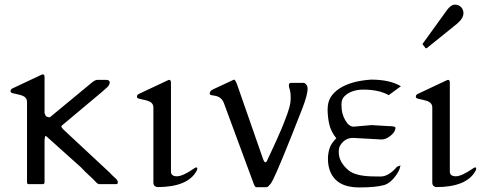

<svg xmlns="http://www.w3.org/2000/svg" viewBox="-20 -799 2086 833"><path d="M179.2 -209.5Q173.3 -209.5 173.3 -185.5V-8.3Q173.3 -1.5 166.5 0H102.1Q97.2 -1.5 97.2 -8.8V-356.4Q97.2 -377 74.7 -384.8Q64.9 -388.2 53.7 -390.4Q42.5 -392.6 35.9 -394.5Q29.3 -396.5 27.6 -398.2Q25.9 -399.9 25.9 -403.8Q25.9 -411.1 33.2 -415L157.7 -473.6Q163.6 -476.6 165 -476.6Q173.3 -476.6 173.3 -464.8V-309.1Q177.2 -294.9 183.6 -292.5Q189.9 -290 196.3 -290L379.4 -441.4Q393.1 -452.6 402.8 -452.6H439Q456.1 -452.6 456.1 -441.4Q456.1 -430.7 444.6 -419.9Q433.1 -409.2 420.9 -398.9L246.1 -252.4Q246.1 -246.1 255.4 -236.8L456.1 -49.8Q466.8 -38.1 473.9 -32Q481 -25.9 484.4 -22.5Q491.2 -15.6 491.2 -7.8Q491.2 0 483.4 0H411.1Q403.8 0 394.5 -10.7Q385.3 -21.5 368.9 -35.9Q352.5 -50.3 331.1 -73.2L180.2 -208.5Q180.2 -209 179.7 -209.5Z M819.3 -66.4Q828.1 -72.8 832 -72.8Q835.9 -72.8 835.9 -66.4Q835.9 -62 832 -55.7Q792.5 12.7 662.6 12.7Q657.7 12.7 651.6 8.3Q645.5 3.9 645.5 -7.3V-332.5Q645.5 -353 623 -360.8Q613.3 -364.3 602.1 -366.5Q590.8 -368.7 584.2 -370.6Q577.6 -372.6 575.9 -374.3Q574.2 -376 574.2 -379.9Q574.2 -387.2 581.5 -391.1L706.1 -449.7Q711.9 -452.6 713.4 -452.6Q721.7 -452.6 721.7 -440.9V-54.7Q721.7 -34.2 747.6 -34.2Q772.5 -34.2 819.3 -66.4Z M1244.1 -439.5H1298.3Q1302.2 -439.5 1308.3 -432.4Q1314.5 -425.3 1314.5 -414.6Q1314.5 -386.7 1290.8 -326.2Q1267.1 -265.6 1244.6 -209Q1222.2 -152.3 1206.3 -114.5Q1190.4 -76.7 1180.7 -54.4Q1170.9 -32.2 1165 -20.5Q1156.7 -4.4 1153.8 -1.2Q1150.9 2 1145.8 7.6Q1140.6 13.2 1136.7 13.2H1091.3Q1086.4 13.2 1080.6 -2L951.2 -352.1Q941.4 -377.9 914.1 -383.3Q904.3 -385.3 897.2 -386.2Q890.1 -387.2 890.1 -393.6Q890.1 -403.8 901.9 -410.2L995.1 -453.6Q1001.5 -453.6 1010.3 -427.7L1122.1 -106.9Q1131.8 -82 1141.6 -108.4Q1142.6 -110.8 1154.1 -135Q1165.5 -159.2 1181.6 -195.1Q1197.8 -231 1208.5 -257.6Q1219.2 -284.2 1225.8 -302.7Q1232.4 -321.3 1235.8 -334Q1241.2 -354.5 1241.2 -371.6Q1241.2 -388.7 1240 -397.2Q1238.8 -405.8 1237.3 -410.4Q1235.8 -415 1234.6 -418.7Q1233.4 -422.4 1233.4 -430.9Q1233.4 -439.5 1244.1 -439.5Z M1635.7 -193.8 1512.2 -200.7Q1475.6 -200.7 1455.6 -167.5Q1449.7 -157.7 1449.7 -138.7Q1449.7 -95.7 1492.2 -60.1Q1521.5 -35.6 1593.8 -33.7Q1612.8 -33.2 1631.3 -33.2Q1666 -33.2 1701.7 -74.7Q1704.1 -77.1 1709.5 -78.4Q1714.8 -79.6 1717.3 -82Q1715.8 -64.9 1702.6 -44.9Q1675.8 -4.4 1646.5 3.9Q1608.9 14.2 1539.6 14.2Q1470.2 14.2 1436.5 -19Q1402.8 -52.2 1402.8 -110.8Q1402.8 -131.8 1409.2 -153.6Q1415.5 -175.3 1439 -199.2Q1415.5 -228.5 1408.4 -260.3Q1401.4 -292 1401.4 -324Q1401.4 -356 1414.6 -377.2Q1427.7 -398.4 1452.1 -414.6Q1502.4 -447.8 1590.3 -453.6Q1671.4 -453.6 1719.2 -424.8L1666.5 -386.2Q1624 -410.2 1556.6 -410.2Q1508.3 -410.2 1478.5 -385.3Q1461.4 -371.1 1461.4 -347.2Q1461.4 -323.2 1465.6 -307.4Q1469.7 -291.5 1477.1 -278.8Q1493.2 -249.5 1514.2 -249.5L1592.3 -256.3L1663.1 -252Q1695.8 -252 1695.8 -245.1Q1695.8 -227.1 1674.3 -210Q1653.8 -193.8 1635.7 -193.8Z M2029.3 -66.4Q2038.1 -72.8 2042 -72.8Q2045.9 -72.8 2045.9 -66.4Q2045.9 -62 2042 -55.7Q2002.4 12.7 1872.6 12.7Q1867.7 12.7 1861.6 8.3Q1855.5 3.9 1855.5 -7.3V-332.5Q1855.5 -353 1833 -360.8Q1823.2 -364.3 1812 -366.5Q1800.8 -368.7 1794.2 -370.6Q1787.6 -372.6 1785.9 -374.3Q1784.2 -376 1784.2 -379.9Q1784.2 -387.2 1791.5 -391.1L1916 -449.7Q1921.9 -452.6 1923.3 -452.6Q1931.6 -452.6 1931.6 -440.9V-54.7Q1931.6 -34.2 1957.5 -34.2Q1982.4 -34.2 2029.3 -66.4ZM1814.9 -605Q1813 -606.9 1813 -607.9Q1813 -608.9 1814.9 -610.8L1918.9 -754.9Q1936.5 -778.8 1953.6 -778.8Q1970.7 -778.8 1980.7 -767.8Q1990.7 -756.8 1990.7 -742.2Q1990.7 -719.7 1963.9 -696.8L1832.5 -590.8Q1830.1 -589.4 1828.6 -589.4Q1827.1 -589.4 1825.7 -590.8Z"/></svg>

Font: Cardo-Italic
Style: Italic
Weight: 400
Italic angle: -12°
Designer: David J. Perry
Foundry: David J. Perry
Version: Version 0.991